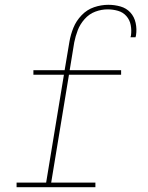

<svg xmlns="http://www.w3.org/2000/svg" viewBox="-20 -779 616 799"><path d="M49 0H377V-19H193L267 -468H484V-487H270L289 -603Q294 -628 303.5 -653Q313 -678 332 -699.5Q351 -721 376.5 -730.5Q402 -740 428 -740Q450 -740 471 -734Q492 -728 506 -712Q520 -696 524 -674.5Q528 -653 525 -631Q524 -628 523 -624H544Q545 -628 546 -632Q550 -658 544.5 -683.5Q539 -709 522.5 -727Q506 -745 481.5 -752Q457 -759 431 -759Q401 -759 371.5 -749Q342 -739 319.5 -715.5Q297 -692 285.5 -663.5Q274 -635 269 -606L249 -487H119V-468H246L172 -19H49Z"/></svg>

Font: Iosevka Sparkle Thin Oblique
Style: Regular
Weight: 100
Italic angle: -9°
Designer: Belleve Invis
Foundry: Belleve Invis
Version: Version 4.5.0; ttfautohint (v1.8.3)